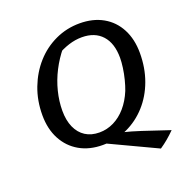

<svg xmlns="http://www.w3.org/2000/svg" viewBox="-142 -800 1033 1069"><g transform="rotate(-20 375.0 -266.0)"><path d="M631 139 306 -14 359 -40Q412 -31 460 -19.5Q508 -8 563 10L722 63Q699 86 677.5 104Q656 122 631 139ZM335 10Q256 10 197.5 -23.5Q139 -57 106.5 -118Q74 -179 74 -261Q74 -347 102.5 -421.5Q131 -496 181 -552Q231 -608 298.5 -639.5Q366 -671 443 -671Q522 -671 580.5 -638Q639 -605 671 -544Q703 -483 703 -401Q703 -313 675.5 -238Q648 -163 598 -107.5Q548 -52 481 -21Q414 10 335 10ZM341 -62Q386 -62 426.5 -82Q467 -102 499.5 -139.5Q532 -177 554 -230Q564 -256 572.5 -289.5Q581 -323 585.5 -356Q590 -389 590 -414Q590 -500 547.5 -547Q505 -594 428 -594Q389 -594 350 -581.5Q311 -569 270 -545L310 -573Q272 -527 244 -472.5Q216 -418 201.5 -360Q187 -302 187 -246Q187 -189 205.5 -147.5Q224 -106 258.5 -84Q293 -62 341 -62Z"/></g></svg>

Font: Piazzolla Thin SemiBold
Style: Italic
Weight: 600
Italic angle: -11.3°
Version: Version 2.005